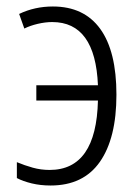

<svg xmlns="http://www.w3.org/2000/svg" viewBox="-20 -562 425 592"><path d="M136 10Q105 10 78 3.5Q51 -3 32 -13V-62Q56 -52 81 -45Q106 -38 133 -38Q277 -38 282 -252H92V-299H282Q274 -494 141 -494Q120 -494 96.5 -488.5Q73 -483 55 -474L39 -519Q87 -542 143 -542Q239 -542 289 -473Q339 -404 339 -270Q339 -136 288 -63Q237 10 136 10Z"/></svg>

Font: Noto Sans Condensed Light
Style: Regular
Weight: 300
Width: 3
Designer: Monotype Design Team
Foundry: Monotype Imaging Inc.
Version: Version 2.013; ttfautohint (v1.8.4.7-5d5b)